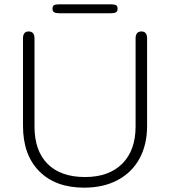

<svg xmlns="http://www.w3.org/2000/svg" viewBox="-20 -855 784 885"><path d="M86 -275V-678Q86 -710 112 -710Q139 -710 139 -678V-272Q139 -160 199.5 -99.5Q260 -39 372 -39Q482 -39 543.5 -100.5Q605 -162 605 -272V-678Q605 -710 632 -710Q658 -710 658 -678V-275Q658 -188 623 -124Q588 -60 522.5 -25Q457 10 368 10Q236 10 161 -65.5Q86 -141 86 -275ZM222 -814Q222 -827 229 -831Q236 -835 252 -835H492Q508 -835 515 -831Q522 -827 522 -814Q522 -803 515 -798.5Q508 -794 492 -794H252Q237 -794 229.5 -798.5Q222 -803 222 -814Z"/></svg>

Font: Kodchasan ExtraLight
Style: Regular
Weight: 275
Version: Version 1.000; ttfautohint (v1.6)